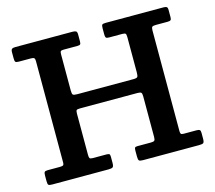

<svg xmlns="http://www.w3.org/2000/svg" viewBox="-106 -881 1134 1012"><g transform="rotate(-15 461.0 -375.0)"><path d="M281 -649.5V-453.5Q281 -434.5 285.8 -430Q290.5 -425.5 310 -425.5H615.5Q634.5 -425.5 638.2 -431.5Q642 -437.5 642 -457V-647.5Q642 -662.5 638.2 -666.8Q634.5 -671 620 -671H548Q535 -671 531.5 -675.5Q528 -680 528 -692.5V-726Q528 -741.5 531.8 -745.8Q535.5 -750 551 -750H866Q878.5 -750 883.8 -746.5Q889 -743 889 -729.5V-690Q889 -678.5 884.5 -674.8Q880 -671 867.5 -671H804Q788.5 -671 783.8 -667Q779 -663 779 -647.5V-98.5Q779 -87 782.2 -83Q785.5 -79 797.5 -79H867.5Q879.5 -79 884.2 -75.5Q889 -72 889 -59.5V-27.5Q889 -8.5 883.2 -4.2Q877.5 0 859.5 0H554Q537.5 0 532.8 -4.5Q528 -9 528 -26V-59.5Q528 -71.5 531 -75.2Q534 -79 545.5 -79H618Q633.5 -79 637.8 -83.8Q642 -88.5 642 -103.5V-325Q642 -341 637.2 -345.2Q632.5 -349.5 617.5 -349.5H304.5Q289 -349.5 285 -345.8Q281 -342 281 -327V-102Q281 -89 284 -84Q287 -79 301 -79H375.5Q387 -79 391 -76Q395 -73 395 -61V-27.5Q395 -9 389 -4.5Q383 0 365.5 0H58.5Q43 0 38.5 -4Q34 -8 34 -24V-54.5Q34 -69 37.5 -74Q41 -79 55 -79H119.5Q133.5 -79 138.8 -81.8Q144 -84.5 144 -98.5V-650.5Q144 -663.5 139.2 -667.2Q134.5 -671 122 -671H56Q41 -671 37.5 -675.8Q34 -680.5 34 -696V-728.5Q34 -742 39.8 -746Q45.5 -750 58.5 -750H369Q382.5 -750 388.8 -746.5Q395 -743 395 -728.5V-691.5Q395 -678.5 391.2 -674.8Q387.5 -671 375 -671H301Q288 -671 284.5 -667.2Q281 -663.5 281 -649.5Z"/></g></svg>

Font: Besley SemiBold
Style: Regular
Weight: 600
Designer: Owen Earl
Foundry: indestructible type*
Version: Version 2.001; ttfautohint (v1.8.3)